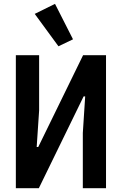

<svg xmlns="http://www.w3.org/2000/svg" viewBox="-20 -988 640 1008"><path d="M63.2 0H183.9L419 -481.9H427.2L414.8 -289.8V0H536.6V-698.2H416.2L180.8 -216.3H172.6L185.4 -408V-698.2H63.2ZM162.3 -915.1 286.9 -745 363.3 -781.6 268.8 -967.7Z"/></svg>

Font: Margiela Mono SemiBold
Style: Regular
Weight: 600
Designer: Mike Abbink, Paul van der Laan, Pieter van Rosmalen
Foundry: Bold Monday
Version: Version 2.003 2021